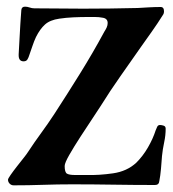

<svg xmlns="http://www.w3.org/2000/svg" viewBox="-20 -557 520 576"><path d="M477 -171Q477 -178 471 -180Q465 -182 460 -182Q454 -182 451.5 -176.5Q449 -171 447 -166Q439 -141 424 -115Q409 -89 389 -69Q361 -43 319 -37Q277 -31 241 -32H205Q188 -32 181 -36Q174 -40 174 -59Q174 -68 188 -92.5Q202 -117 221.5 -147Q241 -177 258 -202.5Q275 -228 282 -239Q310 -284 341 -328Q372 -372 402 -415Q419 -439 436 -463Q453 -487 468 -511Q472 -516 472 -523Q472 -536 462 -536Q445 -536 427.5 -535Q410 -534 393 -533Q352 -532 311 -531.5Q270 -531 229 -531Q194 -531 156.5 -531.5Q119 -532 83 -532Q76 -532 69 -534.5Q62 -537 55 -537Q45 -537 44 -527Q43 -517 42.5 -506Q42 -495 41 -484Q40 -462 38.5 -439.5Q37 -417 36 -394V-391Q36 -373 51 -373Q59 -373 62.5 -379Q66 -385 68 -392Q73 -406 77.5 -419.5Q82 -433 88 -446Q100 -470 115 -483.5Q130 -497 158 -501Q178 -504 200 -505Q222 -506 242 -506Q253 -506 265 -506Q277 -506 287 -504Q303 -502 303 -488Q303 -481 300 -474.5Q297 -468 293 -462Q259 -399 220.5 -337Q182 -275 143 -215Q124 -186 103.5 -158Q83 -130 64 -101Q61 -96 51.5 -84Q42 -72 31 -58Q20 -44 12 -32.5Q4 -21 4 -18Q4 -11 9 -6Q14 -1 21 -1Q65 -1 109 -2.5Q153 -4 196 -4Q258 -4 320.5 -3Q383 -2 445 -2Q457 -2 458 -14Q461 -29 463 -51Q465 -73 466 -89Q468 -109 472.5 -130Q477 -151 477 -171Z"/></svg>

Font: UoqMunThenKhung
Style: Regular
Weight: 400
Designer: Font-Kai, 金井和夫, 宇文滿月
Foundry: Kazuo Kanai, Moonlit Owen
Version: Version 1.197